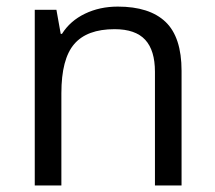

<svg xmlns="http://www.w3.org/2000/svg" viewBox="-20 -565 654 585"><path d="M452.1 0V-346.2Q452.1 -411.6 422.4 -443.8Q392.6 -476.1 329.1 -476.1Q245.1 -476.1 206.1 -430.7Q167 -385.3 167 -280.8V0H85.9V-535.2H151.9L165 -461.9H168.9Q193.8 -501.5 238.8 -523.2Q283.7 -544.9 338.9 -544.9Q435.5 -544.9 484.4 -498.3Q533.2 -451.7 533.2 -349.1V0Z"/></svg>

Font: QFn2     
Style: Regular
Weight: 400
Foundry: Ascender Corporation
Version: Version 1.10